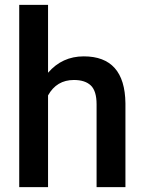

<svg xmlns="http://www.w3.org/2000/svg" viewBox="-20 -770 595 790"><path d="M177.7 -470.7Q235.8 -538.1 324.7 -538.1Q493.7 -538.1 496.1 -345.2V0H377.4V-340.8Q377.4 -395.5 353.8 -418.2Q330.1 -440.9 284.2 -440.9Q212.9 -440.9 177.7 -377.4V0H59.1V-750H177.7Z"/></svg>

Font: Vazir Medium
Style: Medium
Weight: 500
Designer: Saber Rastikerdar
Foundry: Saber Rastikerdar
Version: Version 30.0.0